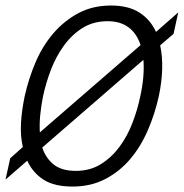

<svg xmlns="http://www.w3.org/2000/svg" viewBox="-87 -668 669 699"><path d="M-49.8 -91.8 -3.9 -132.8Q-13.2 -173.8 -10.5 -220.5Q-7.8 -267.1 2.9 -317.9Q17.1 -381.8 42.5 -441.4Q67.9 -501 107.4 -546.9Q147 -592.8 199 -620.4Q251 -647.9 316.9 -647.9Q380.9 -647.9 420.9 -622.1Q460.9 -596.2 481 -551.8L562 -623L544.9 -544.9L496.1 -502.9Q504.9 -461.9 503.4 -415.5Q502 -369.1 491.2 -317.9Q477.1 -253.9 451.4 -194.3Q425.8 -134.8 387.5 -89.4Q349.1 -43.9 296.6 -16.4Q244.1 11.2 176.8 11.2Q110.8 11.2 71.5 -13.9Q32.2 -39.1 12.2 -83L-66.9 -14.2ZM423.8 -317.9Q439.9 -391.1 435.1 -450.2L66.9 -130.9Q79.1 -92.8 108.2 -69.3Q137.2 -45.9 189 -45.9Q241.2 -45.9 280.5 -70.6Q319.8 -95.2 348.4 -134Q377 -172.9 395.5 -221.4Q414.1 -270 423.8 -317.9ZM69.8 -317.9Q63 -284.2 59.6 -250.5Q56.2 -216.8 58.1 -186L424.8 -503.9Q411.1 -545.9 381.1 -568.4Q351.1 -590.8 305.2 -590.8Q252.9 -590.8 213.9 -566.4Q174.8 -542 146 -502.4Q117.2 -462.9 98.6 -414.6Q80.1 -366.2 69.8 -317.9Z"/></svg>

Font: Anonymous Pro
Style: Italic
Weight: 400
Italic angle: -12°
Monospace: yes
Designer: Mark Simonson
Version: Version 1.003